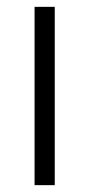

<svg xmlns="http://www.w3.org/2000/svg" viewBox="-20 -541 260 561"><path d="M81 0V-521H140V0Z"/></svg>

Font: Mona Sans Light
Style: Regular
Weight: 300
Designer: Deni Anggara
Foundry: GitHub
Version: Version 2.000